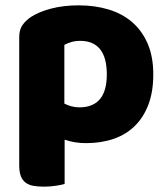

<svg xmlns="http://www.w3.org/2000/svg" viewBox="-20 -521 625 719"><path d="M275 -501Q335 -501 386.5 -485.5Q438 -470 475 -438Q512 -406 533 -357.5Q554 -309 554 -242Q554 -178 536 -130Q518 -82 485 -49.5Q452 -17 405.5 -1Q359 15 302 15Q259 15 222 2V168Q212 171 190 174.5Q168 178 145 178Q123 178 105.5 175Q88 172 76 163Q64 154 58 138.5Q52 123 52 98V-382Q52 -409 63.5 -426Q75 -443 95 -457Q126 -477 172 -489Q218 -501 275 -501ZM277 -119Q380 -119 380 -242Q380 -306 354.5 -337Q329 -368 281 -368Q262 -368 247 -363.5Q232 -359 221 -353V-133Q233 -127 247 -123Q261 -119 277 -119Z"/></svg>

Font: Baloo Thambi
Style: Regular
Weight: 400
Designer: Aadarsh Rajan and Ek Type
Foundry: Ek Type
Version: Version 1.443;PS 1.000;hotconv 16.6.51;makeotf.lib2.5.65220;